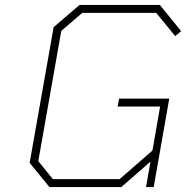

<svg xmlns="http://www.w3.org/2000/svg" viewBox="-20 -757 753 777"><path d="M180 0 100 -98 197 -647 302 -737H627L713 -631L689 -611L612 -705H313L228 -632L135 -105L194 -32H464L597 -148L628 -326H456L462 -358H665L602 0H571L589 -103L471 0Z"/></svg>

Font: Tomorrow ExtraLight
Style: Italic
Weight: 275
Italic angle: -10°
Designer: Tony de Marco, Monica Rizzolli
Foundry: Just in Type
Version: Version 2.002